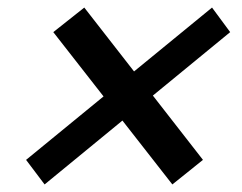

<svg xmlns="http://www.w3.org/2000/svg" viewBox="-20 -654 640 508"><path d="M436 -166 517 -231 203 -634 121 -569ZM98 -166 589 -569 541 -634 49 -231Z"/></svg>

Font: Victor Mono Thin
Style: Italic
Weight: 100
Italic angle: -12°
Monospace: yes
Designer: Rune Bjørnerås
Version: Version 1.561;gftools[0.9.30]